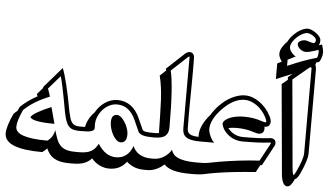

<svg xmlns="http://www.w3.org/2000/svg" viewBox="-119 -1075 2180 1264"><g transform="rotate(5 970.5 -443.0)"><path d="M258.3 -196.8Q115.2 -196.8 96.2 -226.6Q113.8 -257.3 229 -305.2Q238.8 -268.6 246.1 -241.9Q253.4 -215.3 258.3 -196.8ZM425.3 -164.6Q399.9 -164.6 382.8 -170.2Q365.7 -175.8 354.2 -189Q342.8 -202.1 335.2 -223.4Q327.6 -244.6 321.3 -275.9Q301.8 -384.8 289.3 -443.1Q276.9 -501.5 272 -512.7L195.8 -424.8Q201.7 -407.7 206.1 -394.5Q210.4 -381.3 212.9 -372.6Q105.5 -329.1 44.4 -269.5Q9.8 -194.8 9.8 -155.3Q9.8 -82.5 221.7 -82.5Q242.2 -97.7 252.9 -116Q263.7 -134.3 267.1 -156.2Q276.9 -123.5 286.1 -98.9Q295.4 -74.2 310.5 -57.6Q325.7 -41 350.1 -33Q374.5 -24.9 415.5 -24.9H430.2Q436.5 -24.9 436.5 -15.6Q436.5 -7.8 432.4 3.9Q428.2 15.6 422.1 26.6Q416 37.6 408.4 45.4Q400.9 53.2 393.6 53.2H378.9Q343.3 53.2 318.1 47.4Q293 41.5 275.1 30.5Q257.3 19.5 245.6 3.9Q233.9 -11.7 225.1 -31.7Q218.3 -23.9 211.2 -17.6Q204.1 -11.2 194.3 -4.4Q-56.2 -4.4 -56.2 -106.4Q-56.2 -152.8 -16.1 -238.8Q-10.3 -244.6 -4.2 -250.2Q2 -255.9 8.8 -261.2Q14.2 -273.9 20.5 -287.6Q66.9 -332.5 131.3 -367.2Q129.9 -371.1 128.4 -374.8Q127 -378.4 126 -382.3L164.1 -426.3Q163.6 -427.2 163.3 -428.7Q163.1 -430.2 162.6 -431.2L280.8 -567.4Q293.5 -538.1 311.8 -465.1Q330.1 -392.1 350.1 -281.2V-281.7Q355.5 -257.3 360.8 -240.5Q366.2 -223.6 374.5 -213.4Q382.8 -203.1 395 -198.5Q407.2 -193.8 425.3 -193.8H430.2Q437.5 -193.8 441.2 -189.2Q444.8 -184.6 444.8 -179.2Q444.8 -173.8 441.2 -169.2Q437.5 -164.6 430.2 -164.6Z M873.5 53.2Q834.5 53.2 805.4 41.3Q776.4 29.3 756.3 9.8Q715.3 65.4 643.6 65.4Q575.7 65.4 524.9 8.3Q505.9 30.3 476.8 41.7Q447.8 53.2 398.4 53.2H383.8Q377.9 53.2 377.9 44.9Q377.9 37.6 382.3 25.6Q386.7 13.7 393.3 2.4Q399.9 -8.8 407.2 -16.8Q414.6 -24.9 420.4 -24.9H435.1Q463.4 -24.9 482.9 -29.1Q502.4 -33.2 516.8 -41.5Q531.2 -49.8 541.3 -62.3Q551.3 -74.7 560.5 -91.3Q610.4 -12.7 680.2 -12.7Q758.8 -12.7 790 -96.7Q795.9 -81.5 806.4 -68.4Q816.9 -55.2 831.8 -45.7Q846.7 -36.1 866.5 -30.5Q886.2 -24.9 910.2 -24.9H924.8Q931.2 -24.9 931.2 -15.6Q931.2 -7.8 927 3.9Q922.9 15.6 916.7 26.6Q910.6 37.6 903.1 45.4Q895.5 53.2 888.2 53.2ZM742.7 -170.4Q742.7 -113.3 703.1 -113.3Q688.5 -113.3 674.8 -125.5Q661.1 -137.7 650.6 -156.5Q640.1 -175.3 633.5 -198Q627 -220.7 627 -241.2Q627 -291 664.1 -291Q677.7 -291 691.7 -278.6Q705.6 -266.1 717 -247.8Q728.5 -229.5 735.6 -208.5Q742.7 -187.5 742.7 -170.4ZM919.9 -164.6Q892.1 -164.6 874 -166.3Q856 -168 844.5 -171.6Q833 -175.3 826.4 -180.4Q819.8 -185.5 814.9 -191.9L780.8 -268.6Q739.7 -359.9 658.2 -359.9Q631.3 -359.9 606.9 -347.4Q582.5 -335 564.2 -314.5Q545.9 -293.9 534.9 -267.8Q523.9 -241.7 523.9 -214.4Q523.9 -209.5 524.4 -204.3Q524.9 -199.2 524.9 -194.8Q524.9 -185.1 519.8 -179.2Q514.6 -173.3 502.9 -169.9Q491.2 -166.5 472.2 -165.5Q453.1 -164.6 425.3 -164.6H420.4Q413.1 -164.6 409.4 -169.2Q405.8 -173.8 405.8 -179.2Q405.8 -184.6 409.4 -189.2Q413.1 -193.8 420.4 -193.8H460.4Q465.8 -222.2 480 -248Q494.1 -273.9 515.1 -294.4Q525.9 -314.5 541.3 -331.8Q556.6 -349.1 575 -361.8Q593.3 -374.5 614.5 -381.8Q635.7 -389.2 658.2 -389.2Q759.3 -389.2 807.6 -280.8L840.8 -206.5Q843.8 -203.6 848.4 -201.2Q853 -198.7 862.1 -197Q871.1 -195.3 885 -194.6Q898.9 -193.8 919.9 -193.8H924.8Q932.1 -193.8 935.8 -189.2Q939.5 -184.6 939.5 -179.2Q939.5 -173.8 935.8 -169.2Q932.1 -164.6 924.8 -164.6Z M919.9 -193.8Q928.2 -193.8 935.3 -194.3Q942.4 -194.8 948.7 -196.3Q947.3 -263.7 946.3 -317.4Q945.3 -371.1 942.9 -415.8Q940.4 -460.4 935.3 -498.8Q930.2 -537.1 920.9 -573.7L960.4 -610.4Q959.5 -614.3 958.7 -617.2Q958 -620.1 957.5 -622.6L1078.6 -735.4Q1085.9 -739.7 1091.3 -742.4Q1096.7 -745.1 1103.5 -745.1Q1117.7 -745.1 1126.2 -736.3Q1134.8 -727.5 1135.3 -710.4Q1135.7 -691.9 1136 -669.7Q1136.2 -647.5 1136.2 -622.6Q1136.2 -588.9 1136 -551.5Q1135.7 -514.2 1135.3 -476.1Q1134.8 -438 1134.5 -400.6Q1134.3 -363.3 1134.3 -329.6Q1134.3 -324.7 1134.5 -311.8Q1134.8 -298.8 1134.8 -284.4Q1134.8 -270 1135 -257.8Q1135.3 -245.6 1135.3 -241.7Q1135.3 -230 1139.4 -220.9Q1143.6 -211.9 1153.6 -205.8Q1163.6 -199.7 1180.2 -196.8Q1196.8 -193.8 1221.7 -193.8H1226.6Q1233.9 -193.8 1237.5 -189.2Q1241.2 -184.6 1241.2 -179.2Q1241.2 -173.8 1237.5 -169.2Q1233.9 -164.6 1226.6 -164.6H1221.7Q1188.5 -164.6 1166.3 -169.4Q1144 -174.3 1130.6 -183.8Q1117.2 -193.4 1111.6 -207.8Q1106 -222.2 1106 -241.2V-710Q1106 -715.8 1103.5 -715.8Q1103 -715.8 1096.7 -711.9L990.2 -612.8Q1002 -565.4 1008.3 -472.2Q1014.6 -378.9 1014.6 -239.3Q1014.6 -201.2 993.2 -182.9Q971.7 -164.6 919.9 -164.6H915Q907.7 -164.6 904.1 -169.2Q900.4 -173.8 900.4 -179.2Q900.4 -184.6 904.1 -189.2Q907.7 -193.8 915 -193.8ZM929.7 -24.9Q946.8 -24.9 963.6 -30Q980.5 -35.2 995.6 -44.4Q1010.7 -53.7 1023.2 -66.4Q1035.6 -79.1 1043.5 -93.8Q1048.8 -79.1 1058.3 -66.4Q1067.9 -53.7 1086.7 -44.7Q1105.5 -35.6 1135.5 -30.3Q1165.5 -24.9 1211.9 -24.9H1226.6Q1232.9 -24.9 1232.9 -15.6Q1232.9 -7.8 1228.8 3.9Q1224.6 15.6 1218.5 26.6Q1212.4 37.6 1204.8 45.4Q1197.3 53.2 1189.9 53.2H1175.3Q1139.2 53.2 1111.3 49.8Q1083.5 46.4 1063 40.3Q1042.5 34.2 1027.8 25.4Q1013.2 16.6 1003.4 6.3Q981 27.8 951.9 40.5Q922.9 53.2 893.1 53.2H878.4Q872.6 53.2 872.6 44.9Q872.6 37.6 877 25.6Q881.3 13.7 887.9 2.4Q894.5 -8.8 901.9 -16.8Q909.2 -24.9 915 -24.9Z M1211.4 -193.4Q1210.9 -196.3 1210.7 -199Q1210.4 -201.7 1210.4 -204.1Q1210.4 -271 1277.3 -346.7Q1298.3 -381.8 1324.7 -408.9Q1351.1 -436 1379.6 -454.6Q1408.2 -473.1 1437.5 -482.9Q1466.8 -492.7 1493.7 -492.7Q1517.6 -492.7 1542 -483.9Q1566.4 -475.1 1588.6 -459.2Q1610.8 -443.4 1629.9 -421.9Q1648.9 -400.4 1662.1 -374.5V-375Q1669.4 -361.3 1672.4 -351.8Q1675.3 -342.3 1675.3 -337.4Q1675.3 -298.3 1638.7 -298.3H1636.7Q1637.7 -294.9 1637.9 -292.7Q1638.2 -290.5 1638.7 -288.6Q1638.7 -249.5 1602.1 -249.5Q1598.1 -249.5 1590.6 -251Q1583 -252.4 1571.8 -256.3Q1544.4 -265.1 1516.6 -269.8Q1488.8 -274.4 1456.5 -274.4Q1426.8 -274.4 1400.9 -269Q1403.8 -265.1 1407.5 -261.5Q1411.1 -257.8 1415.5 -253.4H1415Q1432.6 -235.8 1454.6 -227.3Q1476.6 -218.8 1502.4 -218.3Q1613.8 -218.3 1671.4 -225.6H1670.4Q1677.2 -227.1 1682.6 -227.1Q1700.2 -227.1 1709.5 -219.5Q1718.8 -211.9 1718.8 -194.3Q1718.8 -188 1716.8 -183.6Q1714.8 -179.2 1710.9 -172.4L1711.4 -172.9L1642.6 -44.9Q1639.6 -44.4 1637 -44.4Q1634.3 -44.4 1631.8 -43.9L1606 3.9Q1529.8 9.3 1461.9 16.6Q1394 23.9 1334 34.2Q1315.4 37.6 1303.2 39.8Q1291 42 1281.2 44.4Q1271 46.9 1262.2 48.3Q1253.4 49.8 1243.9 51Q1234.4 52.2 1222.7 52.7Q1210.9 53.2 1194.8 53.2H1180.2Q1174.3 53.2 1174.3 44.9Q1174.3 37.6 1178.7 25.6Q1183.1 13.7 1189.7 2.4Q1196.3 -8.8 1203.6 -16.8Q1210.9 -24.9 1216.8 -24.9H1231.4Q1253.9 -24.9 1267.6 -26.1Q1281.2 -27.3 1293.9 -29.8Q1306.6 -32.2 1322.8 -35.6Q1338.9 -39.1 1365.7 -43.5Q1427.7 -53.7 1491.9 -61.5Q1556.2 -69.3 1624.5 -73.2L1685.5 -186.5Q1689.5 -193.4 1689.5 -194.3Q1689.5 -197.8 1682.6 -197.8Q1680.7 -197.8 1678.5 -197.5Q1676.3 -197.3 1673.8 -196.8Q1644 -192.9 1601.6 -190.9Q1559.1 -189 1502 -189Q1439.5 -189 1394.5 -232.9Q1377.4 -250 1370.1 -265.6Q1362.8 -281.2 1360.8 -291Q1360.8 -305.2 1372.6 -316.4Q1384.3 -327.6 1403.3 -335.7Q1422.4 -343.8 1446.8 -348.1Q1471.2 -352.5 1497.1 -352.5Q1529.8 -352.5 1559.6 -347.7Q1589.4 -342.8 1617.2 -333Q1626 -330.1 1631.3 -329.1Q1636.7 -328.1 1638.7 -327.6Q1646 -327.6 1646 -334Q1645.5 -337.4 1643.6 -344.2Q1641.6 -351.1 1636.2 -361.3Q1625 -383.3 1608.9 -402.1Q1592.8 -420.9 1573.7 -434.6Q1554.7 -448.2 1534.2 -455.8Q1513.7 -463.4 1493.7 -463.4Q1419.4 -463.4 1345.2 -386.2Q1310.5 -349.6 1293.7 -316.4Q1276.9 -283.2 1276.4 -252.9Q1276.4 -243.7 1279.8 -230.7Q1283.2 -217.8 1289.1 -205.1Q1294.9 -192.4 1302.2 -181.4Q1309.6 -170.4 1317.4 -164.6H1216.8Q1208.5 -164.6 1204.8 -169.9Q1201.2 -175.3 1201.2 -181.2Q1201.2 -186 1203.6 -189.7Q1206.1 -193.4 1211.4 -193.4Z M1941.9 -147.9Q1941.9 -103.5 1897.5 -8.8Q1889.6 6.8 1882.3 16.1Q1875 25.4 1865.7 28.8Q1864.7 31.7 1863.3 34.4Q1861.8 37.1 1860.8 40Q1851.1 59.6 1841.6 69.6Q1832 79.6 1819.3 79.6Q1803.7 79.6 1793 59.6Q1782.2 39.6 1778.8 2Q1772.5 -68.4 1765.9 -143.1Q1759.3 -217.8 1752.2 -293.2Q1745.1 -368.7 1738.5 -443.4Q1731.9 -518.1 1725.6 -587.9L1763.7 -619.6Q1763.2 -623.5 1762.9 -627.9Q1762.7 -632.3 1762.2 -636.7L1792.5 -661.6Q1768.1 -651.9 1741.2 -640.9Q1714.4 -629.9 1684.6 -617.2V-720.7Q1688 -722.2 1697 -726.8Q1706.1 -731.4 1713.9 -735.4Q1704.6 -747.1 1698.7 -760.3Q1692.9 -773.4 1692.9 -786.1Q1692.9 -806.2 1705.8 -828.4Q1718.8 -850.6 1738.8 -869.6Q1747.6 -887.7 1762.5 -905Q1777.3 -922.4 1794.9 -936Q1812.5 -949.7 1831.1 -958Q1849.6 -966.3 1865.2 -966.3Q1876.5 -966.3 1891.6 -960Q1906.7 -953.6 1920.7 -943.6Q1934.6 -933.6 1944.3 -921.1Q1954.1 -908.7 1954.1 -896Q1954.1 -875.5 1946.3 -863.3L1968.3 -870.6Q1979 -832 1979 -819.8Q1979 -810.1 1977.1 -800Q1975.1 -790 1971.9 -781.2Q1968.8 -772.5 1965.1 -765.4Q1961.4 -758.3 1958 -754.4Q1953.6 -753.4 1949.2 -752Q1944.8 -750.5 1939.9 -749.5Q1939 -744.6 1937.7 -740Q1936.5 -735.4 1935.1 -731.4Q1941.9 -720.7 1941.9 -704.1ZM1912.6 -704.1Q1912.6 -715.3 1907.2 -715.3Q1902.3 -715.3 1893.1 -707.5L1793 -624L1844.7 -49.3Q1849.1 1.5 1856 1.5Q1859.9 1.5 1871.1 -21.5Q1912.6 -109.4 1912.6 -147.9ZM1906.7 -820.3Q1881.8 -812.5 1865.2 -812.5Q1856 -812.5 1845.9 -816.4Q1835.9 -820.3 1827.6 -826.9Q1819.3 -833.5 1813.7 -842.5Q1808.1 -851.6 1808.1 -861.3Q1808.1 -867.2 1812.7 -872.3Q1817.4 -877.4 1824.2 -881.1Q1831.1 -884.8 1839.1 -886.7Q1847.2 -888.7 1853.5 -888.7Q1857.9 -888.7 1866.2 -886.5Q1874.5 -884.3 1883.1 -881.6Q1891.6 -878.9 1898.7 -876.7Q1905.8 -874.5 1907.7 -874.5Q1924.8 -874.5 1924.8 -896Q1924.8 -903.3 1918.2 -910.6Q1911.6 -918 1902.3 -923.8Q1893.1 -929.7 1882.8 -933.3Q1872.6 -937 1865.2 -937Q1850.1 -937 1831.5 -927Q1813 -917 1796.9 -902.1Q1780.8 -887.2 1769.8 -869.1Q1758.8 -851.1 1758.8 -835Q1758.8 -826.7 1762.9 -817.6Q1767.1 -808.6 1773.7 -800.5Q1780.3 -792.5 1787.8 -786.1Q1795.4 -779.8 1802.2 -776.9Q1785.6 -768.6 1772.7 -762.2Q1759.8 -755.9 1750.5 -751V-710.4Q1866.7 -760.7 1941.9 -780.3Q1944.3 -783.2 1947 -794.4Q1949.7 -805.7 1949.7 -819.8Q1949.7 -828.6 1948.2 -833.5Z"/></g></svg>

Font: XB Kayhan Sayeh
Style: Regular
Weight: 700
Designer: Behnam
Foundry: Irmug
Version: Version 7.300 2009